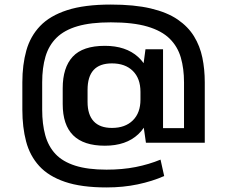

<svg xmlns="http://www.w3.org/2000/svg" viewBox="-20 -756 995 842"><path d="M447 66Q337 66 265 41.5Q193 17 152 -28Q111 -73 94.5 -135.5Q78 -198 78 -275V-395Q78 -472 95.5 -534.5Q113 -597 156 -642Q199 -687 274.5 -711.5Q350 -736 466 -736Q569 -736 641 -719Q713 -702 759 -670.5Q805 -639 831 -596.5Q857 -554 867.5 -503Q878 -452 878 -395V-130H695V-194H787V-395Q787 -455 773 -503.5Q759 -552 724 -586.5Q689 -621 626.5 -639.5Q564 -658 466 -658Q378 -658 320 -641Q262 -624 228 -590.5Q194 -557 179.5 -508Q165 -459 165 -395V-275Q165 -212 178.5 -163Q192 -114 223.5 -80.5Q255 -47 310 -29.5Q365 -12 447 -12Q517 -12 575 -23.5Q633 -35 684 -56L700 16Q648 39 584 52.5Q520 66 447 66ZM440 -117Q347 -117 301 -162.5Q255 -208 255 -300V-369Q255 -460 299 -507.5Q343 -555 440 -555Q532 -555 586 -506Q640 -457 640 -372V-303Q640 -218 586.5 -167.5Q533 -117 440 -117ZM471 -195Q529 -195 562.5 -228Q596 -261 596 -319V-353Q596 -412 562.5 -445Q529 -478 471 -478Q417 -478 390.5 -449Q364 -420 364 -362V-309Q364 -253 391 -224Q418 -195 471 -195ZM596 -297V-375L618 -540H695V-130H620Z"/></svg>

Font: Pathway Extreme 28pt SemiBold
Style: Regular
Weight: 600
Designer: Eduardo Rodriguez Tunni
Foundry: Eduardo Rodriguez Tunni
Version: Version 1.001;gftools[0.9.26]